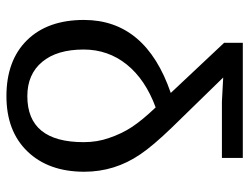

<svg xmlns="http://www.w3.org/2000/svg" viewBox="-109 -656 775 597"><g transform="rotate(90 278.5 -357.5)"><path d="M422 -230Q422 -273 409 -309Q396 -348 375 -380Q354 -412 314 -454Q227 -422 180.5 -364Q134 -306 134 -230Q134 -147 172.5 -101Q211 -55 279 -55Q422 -55 422 -230ZM471 -660H296L221 -664L375 -506Q434 -445 460 -406Q514 -327 514 -232Q514 -121 451 -55.5Q388 10 279 10Q168 10 105 -54Q42 -118 42 -231Q42 -423 269 -501L113 -667V-725H471Z"/></g></svg>

Font: Libra Sans
Style: Regular
Weight: 400
Foundry: Context Ltd
Version: Version 1.002